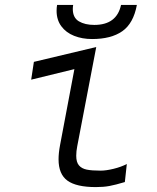

<svg xmlns="http://www.w3.org/2000/svg" viewBox="-20 -750 640 782"><path d="M218.5 -101Q218.5 -126.5 224.5 -158.5L283 -468.5L107 -425.5L118 -498L372 -558.5L294.5 -154Q290.5 -134 290.5 -115.5Q290.5 -89.5 301.5 -76.5Q312.5 -63.5 333.2 -59.2Q354 -55 390 -55Q412 -55 442.8 -62.5Q473.5 -70 496.5 -82L488.5 -8.5Q450 3 425.8 7.5Q401.5 12 370.5 12Q291 12 254.8 -14.2Q218.5 -40.5 218.5 -101ZM210.5 -706Q210.5 -718.5 212.5 -730H278Q276.5 -721 276.5 -713.5Q276.5 -678 301.2 -663.2Q326 -648.5 364 -648.5Q455.5 -648.5 473 -730H537.5Q523.5 -654.5 478 -622.8Q432.5 -591 355 -591Q315 -591 282 -604Q249 -617 229.8 -643Q210.5 -669 210.5 -706Z"/></svg>

Font: JuliaMono Light
Style: Italic
Weight: 300
Italic angle: -9°
Monospace: yes
Designer: cormullion
Foundry: corm
Version: Version 0.054; ttfautohint (v1.8.4)